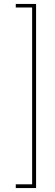

<svg xmlns="http://www.w3.org/2000/svg" viewBox="-20 -831 279 974"><path d="M163 123H60V104H143V-793H60V-811H163Z"/></svg>

Font: DM Sans 17pt Thin
Style: Regular
Weight: 250
Version: Version 4.004;gftools[0.9.30]